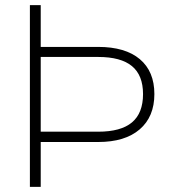

<svg xmlns="http://www.w3.org/2000/svg" viewBox="-20 -725 672 745"><path d="M579 -360Q579 -272 522 -223Q465 -174 361 -174H138V0H96V-705H138V-543H361Q466 -543 522.5 -495.5Q579 -448 579 -360ZM535 -360Q535 -433 492 -468.5Q449 -504 361 -504H138V-214H361Q449 -214 492 -250Q535 -286 535 -360Z"/></svg>

Font: wassup Sans
Style: Light
Weight: 200
Version: Version 2.001